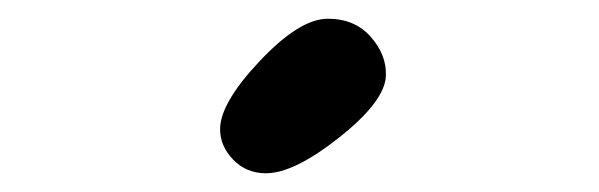

<svg xmlns="http://www.w3.org/2000/svg" viewBox="-20 -889 640 205"><path d="M264 -704Q294 -704 342.5 -742.5Q391 -781 392 -808Q393 -830 376 -849.5Q359 -869 330 -869Q300 -869 257.5 -824Q215 -779 215 -751Q215 -733 229 -718.5Q243 -704 264 -704Z"/></svg>

Font: Cherry Bomb
Style: Regular
Weight: 400
Designer: satsuyako
Foundry: satsuyako
Version: Version 4.0